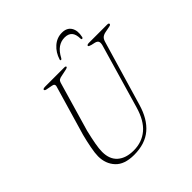

<svg xmlns="http://www.w3.org/2000/svg" viewBox="-226 -1042 1230 1230"><g transform="rotate(-45 389.0 -427.0)"><path d="M521.5 -193 647.5 -626.5Q653 -647 648.2 -658Q643.5 -669 625 -673.5L600 -679Q579 -684.5 579 -690.5Q579 -700 599 -700H762.5Q777.5 -700 777.5 -692.5Q777.5 -688 774.2 -685.2Q771 -682.5 757 -680L721.5 -673Q703.5 -669.5 692 -660Q680.5 -650.5 674 -626L546 -191Q517 -90.5 456 -38.8Q395 13 295 13Q208 13 166.5 -31.8Q125 -76.5 125 -144.5Q125 -172 134 -219Q143 -266 154.5 -310L253 -647Q260.5 -670 234 -673.5L200 -680Q180.5 -682.5 180.5 -691.5Q180.5 -700 204 -700H373.5Q388 -700 388 -693Q388 -686 363 -681.5L322.5 -673Q310 -671 301.5 -665.5Q293 -660 289.5 -648L191 -309Q178 -254.5 170.8 -214.5Q163.5 -174.5 163.5 -146Q163.5 -78.5 203.5 -43.8Q243.5 -9 313 -9Q388.5 -9 441.5 -53.8Q494.5 -98.5 521.5 -193ZM511.5 -834.5Q479 -834.5 452 -816Q425 -797.5 403 -756Q399.5 -748.5 394 -748.5Q387.5 -748.5 389.5 -757Q404.5 -806 440 -837.2Q475.5 -868.5 521 -868.5Q566.5 -868.5 585.5 -837.2Q604.5 -806 593.5 -757Q591.5 -748.5 584.5 -748.5Q579.5 -748.5 579 -756Q578.5 -797.5 561.5 -816Q544.5 -834.5 511.5 -834.5Z"/></g></svg>

Font: Fraunces 9pt S000 Thin
Style: Italic
Weight: 100
Italic angle: -16°
Version: Version 1.000; ttfautohint (v1.8.3)